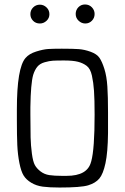

<svg xmlns="http://www.w3.org/2000/svg" viewBox="-20 -839 565 867"><path d="M56.2 -297.9V-345.2Q56.2 -532.2 95.2 -577.1Q111.3 -596.2 143.1 -606.2Q174.8 -616.2 197.5 -617.7Q220.2 -619.1 256.8 -619.1H261.2Q310.1 -619.1 335.9 -617.2Q361.8 -615.2 389.4 -605.2Q417 -595.2 429 -578.1Q440.9 -561 451.4 -527.6Q461.9 -494.1 464.8 -448.5Q467.8 -402.8 467.8 -333V-237.8Q466.8 -150.9 456.3 -102.1Q445.8 -53.2 428.5 -32.7Q411.1 -12.2 378.2 -2.2Q345.2 7.8 249 7.8Q203.1 7.8 173.6 3.9Q144 0 121.1 -13.9Q98.1 -27.8 86.7 -46.4Q75.2 -64.9 67.6 -103Q60.1 -141.1 58.1 -183.6Q56.2 -226.1 56.2 -297.9ZM117.2 -321.8Q117.2 -254.9 118.2 -218.5Q119.1 -182.1 124 -145.5Q128.9 -108.9 137.5 -93.5Q146 -78.1 163.1 -64.9Q180.2 -51.8 202.6 -48.3Q225.1 -44.9 259.8 -44.9H280.8Q375 -44.9 391.1 -107.9Q392.1 -109.9 392.1 -110.8Q407.2 -166 407.2 -320.8Q407.2 -390.6 404.5 -428.7Q401.9 -466.8 395 -497.8Q388.2 -528.8 371.6 -541.5Q355 -554.2 332 -560.1Q309.1 -565.9 269 -565.9Q234.9 -565.9 219 -564.9Q203.1 -564 181.6 -557.9Q160.2 -551.8 148.7 -537.8Q137.2 -523.9 129.9 -501Q118.7 -461.9 117.2 -355ZM117.2 -774.9Q117.2 -793 129.6 -805.4Q142.1 -817.9 160.2 -817.9Q177.2 -817.9 190.2 -805.4Q203.1 -793 203.1 -774.9Q203.1 -756.8 189.9 -744.9Q176.8 -732.9 160.2 -732.9Q141.1 -732.9 129.2 -745.4Q117.2 -757.8 117.2 -774.9ZM363.8 -818.8Q382.8 -818.8 395 -805.9Q407.2 -793 407.2 -775.9Q407.2 -757.8 395 -745.4Q382.8 -732.9 365.2 -732.9Q348.1 -732.9 335 -745.4Q321.8 -757.8 321.8 -775.9Q321.8 -793.9 334 -806.4Q346.2 -818.8 363.8 -818.8Z"/></svg>

Font: CMU Typewriter Text
Style: Light
Weight: 200
Version: Version 0.7.0